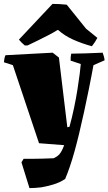

<svg xmlns="http://www.w3.org/2000/svg" viewBox="-39 -752 556 984"><path d="M112 212 71 80 82 62Q93 62 120.5 62Q148 62 180 61Q212 60 236 59Q240 58 257 46.5Q274 35 290 -8L161 -18L27 -418L-19 -433Q-18 -442 -16.5 -451Q-15 -460 -11 -469L231 -482L263 -457L306 -100L317 -102Q330 -149 340.5 -199Q351 -249 358 -294Q365 -339 369.5 -373.5Q374 -408 375 -424L323 -441Q322 -459 326 -477Q354 -477 399 -478.5Q444 -480 487 -482Q491 -472 493.5 -462.5Q496 -453 497 -443L440 -418Q436 -394 430 -364.5Q424 -335 415.5 -291Q407 -247 392 -179Q365 -55 342.5 25.5Q320 106 295 165Q267 184 232.5 194Q198 204 173 208Q157 210 141.5 211Q126 212 112 212ZM102 -519H88Q70 -534 58 -549Q101 -595 144 -640.5Q187 -686 230 -732Q248 -732 266.5 -731Q285 -730 303 -728L402 -605L460 -558Q450 -538 432 -515Q381 -529 337 -548.5Q293 -568 258 -599L254 -597Q238 -587 211.5 -573Q185 -559 156 -545Q127 -531 102 -519Z"/></svg>

Font: Labrada Black
Style: Regular
Weight: 900
Designer: Mercedes Jáuregui
Foundry: Omnibus-Type Team
Version: Version 1.000; ttfautohint (v1.8.4.7-5d5b)